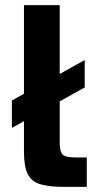

<svg xmlns="http://www.w3.org/2000/svg" viewBox="-20 -728 388 748"><path d="M228.9 0Q170.7 0 136.6 -10.4Q102.5 -20.8 87.9 -50.4Q73.4 -79.9 73.4 -135.9V-256L26.2 -229.6V-336.3L73.4 -362.7V-708H212.6V-439.7L310 -494.2V-387.4L212.6 -333V-175.9Q212.6 -137.4 223.7 -126Q234.9 -114.6 275.1 -114.6H318.1V0Z"/></svg>

Font: Atkinson Hyperlegible Next
Style: Regular
Weight: 400
Designer: Elliott Scott, Megan Eiswerth, Linus Boman, Theodore Petrosky, Letters from Sweden
Foundry: Applied Design Works, Letters from Sweden
Version: Version 2.001